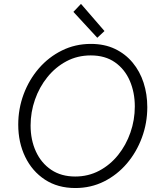

<svg xmlns="http://www.w3.org/2000/svg" viewBox="-20 -950 802 977"><path d="M363.3 6.8Q273.9 6.8 208.7 -35.9Q143.6 -78.6 108.2 -151.9Q72.8 -225.1 72.8 -315.9Q72.8 -396.5 100.3 -470.5Q127.9 -544.4 177.7 -602.1Q227.5 -659.7 295.2 -693.1Q362.8 -726.6 442.4 -726.6Q511.7 -726.6 564.9 -701.2Q618.2 -675.8 655 -631.3Q691.9 -586.9 710.7 -528.8Q729.5 -470.7 729.5 -404.8Q729.5 -323.7 702.1 -249.8Q674.8 -175.8 625.5 -117.9Q576.2 -60.1 509.3 -26.6Q442.4 6.8 363.3 6.8ZM362.8 -51.8Q429.2 -51.8 484.9 -81.3Q540.5 -110.8 581.1 -161.4Q621.6 -211.9 643.8 -275.9Q666 -339.8 666 -408.2Q666 -479.5 640.6 -538.6Q615.2 -597.7 565.2 -632.8Q515.1 -668 441.9 -668Q374 -668 318.1 -638.2Q262.2 -608.4 221.2 -557.6Q180.2 -506.8 158 -443.1Q135.7 -379.4 135.7 -311.5Q135.7 -237.8 162.8 -179Q189.9 -120.1 240.7 -85.9Q291.5 -51.8 362.8 -51.8ZM475.1 -757.8 353.5 -889.6 392.1 -930.2 511.7 -792Z"/></svg>

Font: Reddit Sans Light
Style: Italic
Weight: 300
Italic angle: -11.25°
Designer: Stephen Hutchings
Version: Version 1.013